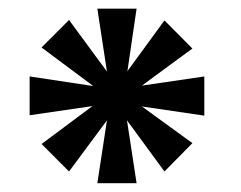

<svg xmlns="http://www.w3.org/2000/svg" viewBox="-20 -746 552 440"><path d="M356.9 -353 271 -470.2 293 -326.2H203.1L225.1 -470.2L138.2 -353L75.2 -416L191.9 -502.9L47.9 -481.9V-570.8L193.8 -548.8L75.2 -637.2L138.2 -700.2L225.1 -582L203.1 -726.1H293L272 -583L356.9 -699.2L420.9 -634.8L305.2 -549.8L448.2 -570.8V-481L305.2 -502L420.9 -418Z"/></svg>

Font: Uncut Sans
Style: Bold
Weight: 700
Designer: Kasper Nordkvist
Foundry: UNCUT.wtf
Version: Version 1.304;Glyphs 3.2 (3246)